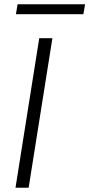

<svg xmlns="http://www.w3.org/2000/svg" viewBox="-20 -885 421 905"><path d="M53 0 165 -705H227L115 0ZM55 -818 63 -865H381L373 -818Z"/></svg>

Font: Nunito Sans 12pt Light
Style: Italic
Weight: 300
Italic angle: -9°
Designer: Vernon Adams
Foundry: Vernon Adams
Version: Version 3.101;gftools[0.9.27]